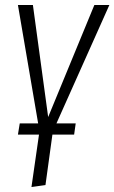

<svg xmlns="http://www.w3.org/2000/svg" viewBox="-20 -543 458 769"><path d="M418 -522.9 206.1 -48.8H283.2L276.9 -3.9H189.9L162.1 198.2L106 206.1L136.2 -3.9H51.8L59.1 -48.8H132.8L51.8 -522.9H111.8L172.9 -74.2L357.9 -522.9Z"/></svg>

Font: Fira Sans Compressed Light
Style: Italic
Weight: 300
Width: 3
Italic angle: -8°
Designer: Carrois Corporate & Edenspiekermann AG
Foundry: Carrois Corporate GbR & Edenspiekermann AG
Version: Version 4.203;PS 004.203;hotconv 1.0.88;makeotf.lib2.5.64775